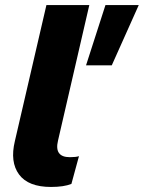

<svg xmlns="http://www.w3.org/2000/svg" viewBox="-20 -732 570 761"><path d="M530 -712 423 -473H321L398 -712ZM182 9Q92 9 55.5 -40.5Q19 -90 39 -173L164 -712H334L210 -175Q194 -109 257 -109Q281 -109 293 -113L263 -3Q233 9 182 9Z"/></svg>

Font: Work Sans
Style: Bold Italic
Weight: 700
Italic angle: -13°
Designer: Wei Huang
Foundry: Wei Huang
Version: Version 2.010; ttfautohint (v1.8.3)